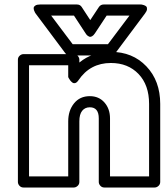

<svg xmlns="http://www.w3.org/2000/svg" viewBox="-20 -814 737 859"><path d="M60.1 0V-546.9Q60.1 -557.6 67.9 -564.7Q75.7 -571.8 85 -571.8H310.1Q320.8 -571.8 327.9 -564Q335 -556.2 335 -546.9V-534.2Q393.1 -582 476.1 -582Q573.2 -582 635 -517.1Q696.8 -452.1 696.8 -349.1V0Q696.8 10.7 689 17.8Q681.2 24.9 671.9 24.9H446.8Q436 24.9 429 17.1Q421.9 9.3 421.9 0V-284.2Q421.9 -334 381.8 -334Q360.4 -334 347.7 -318.4Q335 -302.7 335 -271V0Q335 10.7 327.1 17.8Q319.3 24.9 310.1 24.9H85Q74.2 24.9 67.1 17.1Q60.1 9.3 60.1 0ZM109.9 -24.9H285.2V-271Q285.2 -319.3 311.3 -351.6Q337.4 -383.8 381.8 -383.8Q422.4 -383.8 447.3 -355.5Q472.2 -327.1 472.2 -284.2V-24.9H647V-349.1Q647 -433.6 599.9 -482.9Q552.7 -532.2 476.1 -532.2Q383.3 -532.2 331.1 -455.1Q324.2 -444.8 317.1 -442.6Q310.1 -440.4 304.4 -444.3Q298.8 -448.2 294.4 -453.9Q290 -459.5 287.6 -464.4L285.2 -469.2V-522H109.9ZM139.2 -753.9Q138.2 -755.4 136.5 -758.1Q134.8 -760.7 132.3 -767.8Q129.9 -774.9 130.9 -780Q131.8 -785.2 138.7 -789.6Q145.5 -793.9 159.2 -793.9H324.2Q337.9 -793.9 345.2 -783.2L383.8 -724.1L422.9 -783.2Q430.7 -793.9 443.8 -793.9H608.9Q610.8 -793.9 614 -793.7Q617.2 -793.5 624 -791Q630.9 -788.6 634.5 -784.9Q638.2 -781.2 637.7 -772.9Q637.2 -764.6 628.9 -753.9L496.1 -576.2Q487.8 -565.9 476.1 -565.9H292Q280.3 -565.9 272 -576.2ZM209 -744.1 305.2 -616.2H462.9L559.1 -744.1H457L404.8 -665Q398.4 -655.3 391.6 -651.6Q384.8 -647.9 379.9 -649.9Q375 -651.9 371.1 -655Q367.2 -658.2 365.2 -661.6L362.8 -665L311 -744.1Z"/></svg>

Font: Trueno Black Outline
Style: Regular
Weight: 900
Width: 6
Designer: Julieta Ulanovsky
Foundry: Julieta Ulanovsky
Version: Version 3.001b | FøM Fix